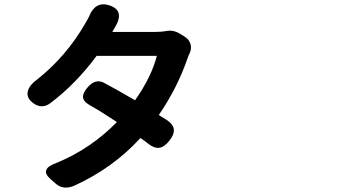

<svg xmlns="http://www.w3.org/2000/svg" viewBox="-20 -812 1540 878"><path d="M235.4 28.3 210.9 6.8Q158.2 -39.1 239.3 -67.4Q395.5 -131.8 514.6 -253.9Q447.3 -298.8 388.7 -332Q360.4 -348.6 359.4 -369.1Q359.4 -388.7 382.8 -415Q418 -454.1 457 -432.6Q500 -410.2 597.7 -353.5Q672.9 -460.9 697.3 -556.6H559.6H421.9Q327.1 -428.7 210.9 -340.8Q170.9 -310.5 129.9 -341.8Q99.6 -365.2 107.4 -395.5Q115.2 -423.8 149.4 -448.2Q283.2 -553.7 371.1 -707Q374 -712.9 381.8 -725.6Q384.8 -732.4 386.7 -735.4Q415 -807.6 478.5 -788.1Q553.7 -764.6 504.9 -685.5Q497.1 -671.9 494.1 -667L493.2 -666H689.5Q718.8 -666 739.3 -669.9Q772.5 -676.8 803.7 -657.2L824.2 -644.5Q844.7 -631.8 851.1 -610.8Q857.4 -589.8 846.7 -567.4Q841.8 -557.6 838.9 -548.8Q791 -409.2 706.1 -286.1Q710 -284.2 716.8 -279.3Q733.4 -269.5 742.2 -263.7Q772.5 -243.2 774.9 -220.2Q777.3 -197.3 754.4 -168.5Q731.4 -139.6 708.5 -136.2Q685.5 -132.8 657.2 -155.3Q648.4 -163.1 627.9 -176.8Q624 -179.7 622.1 -180.7Q495.1 -42 317.4 38.1Q269.5 57.6 235.4 28.3Z"/></svg>

Font: Bpmf GenSen Rounded B
Style: B
Weight: 700
Foundry: But Ko
Version: Version 1.320